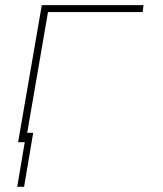

<svg xmlns="http://www.w3.org/2000/svg" viewBox="-20 -548 627 740"><path d="M529.8 -501.5H165L78.6 0H49.8L141.1 -528.3H533.2ZM72.8 171.9H46.4L81.5 -36.1H107.9Z"/></svg>

Font: Roboto Mono Thin
Style: Italic
Weight: 250
Designer: Google
Version: Version 2.000985; 2015; ttfautohint (v1.3)